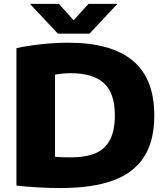

<svg xmlns="http://www.w3.org/2000/svg" viewBox="-20 -970 864 998"><path d="M65.5 -5.5V-719.5Q122.5 -732.5 195.2 -740.2Q268 -748 335 -748Q557.5 -748 669.8 -655Q782 -562 782 -370Q782 -237.5 728.5 -154.2Q675 -71 567.5 -31.8Q460 7.5 294 7.5Q240.5 7.5 179.8 4.2Q119 1 65.5 -5.5ZM577 -371Q577 -485.5 520.5 -537.5Q464 -589.5 347.5 -589.5Q329 -589.5 306.8 -587.5Q284.5 -585.5 266 -582V-155Q297 -152 348 -152Q427.5 -152 477.8 -174.2Q528 -196.5 552.5 -244.5Q577 -292.5 577 -371ZM440 -950H590.5L445 -795H281L135.5 -950H286L363 -864.5Z"/></svg>

Font: Encode Sans Semi Expanded ExBd
Style: Regular
Weight: 800
Width: 6
Designer: Multiple Designers
Foundry: Impallari Type
Version: Version 2.000